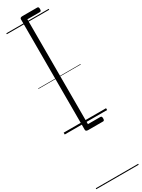

<svg xmlns="http://www.w3.org/2000/svg" viewBox="-440 -1200 1345 1824"><g transform="rotate(-30 232.5 -287.5)"><path d="M393 -1150Q393 -1136 389 -1130.5Q385 -1125 377 -1125H240V25H377Q385 25 389 30.5Q393 36 393 50Q393 64 389 69.5Q385 75 377 75H214Q187 75 187 56V-1156Q187 -1175 214 -1175H377Q385 -1175 389 -1169.5Q393 -1164 393 -1150ZM0 590H465V600H0ZM0 -20H465V0H0ZM0 -505H465V-500H0ZM0 -1110H465V-1100H0Z"/></g></svg>

Font: Playwrite FR Moderne Guides
Style: Regular
Weight: 400
Designer: Veronika Burian, José Scaglione
Foundry: TypeTogether
Version: Version 1.003